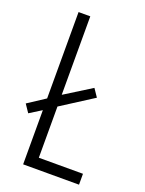

<svg xmlns="http://www.w3.org/2000/svg" viewBox="-139 -780 637 846"><g transform="rotate(20 179.5 -357.0)"><path d="M79 0H341V-51H134V-291L284 -387L259 -424L134 -346V-714H79V-309L-2 -256L23 -219L79 -254Z"/></g></svg>

Font: Noto Sans Gujarati ExtraCondensed Light
Style: Regular
Weight: 300
Width: 2
Designer: Jelle Bosma - Monotype Design Team, Universal Thirst
Foundry: Monotype Imaging Inc.
Version: Version 2.106